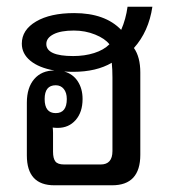

<svg xmlns="http://www.w3.org/2000/svg" viewBox="-20 -552 506 572"><path d="M142 0Q60 0 60 -89V-246Q60 -291 82 -316.5Q104 -342 142 -342Q96 -350 70.5 -371Q45 -392 45 -422Q45 -463 87.5 -488Q130 -513 201 -513Q293 -513 341 -463Q355 -495 360 -532H434Q423 -458 379 -409Q398 -382 398 -336V-91Q398 0 314 0ZM198 -385Q232 -385 260.5 -394Q289 -403 306 -420Q293 -437 263.5 -449Q234 -461 200 -461Q161 -461 139.5 -450Q118 -439 118 -421Q118 -385 198 -385ZM171 -62H280Q315 -62 315 -102V-321Q315 -333 314.5 -344Q314 -355 313 -365Q267 -338 198 -338Q184 -338 171 -339Q197 -332 211.5 -310Q226 -288 226 -257Q226 -218 205.5 -194.5Q185 -171 152 -171Q144 -171 137 -172Q138 -165 138 -156V-100Q138 -80 145 -71Q152 -62 171 -62ZM146 -215Q179 -215 179 -257Q179 -276 170 -287Q161 -298 146 -298Q113 -298 113 -257Q113 -215 146 -215Z"/></svg>

Font: Noto Sans Thai Looped UI Narrow
Style: Regular
Weight: 400
Width: 4
Designer: Cadson Demak Team
Foundry: Cadson Demak Co., Ltd.
Version: Version 1.000